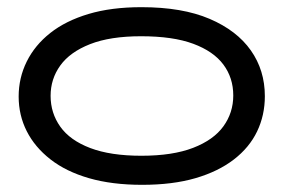

<svg xmlns="http://www.w3.org/2000/svg" viewBox="-20 -500 790 535"><path d="M376 15Q292 15 228 -3.5Q164 -22 120.5 -56Q77 -90 54.5 -134.5Q32 -179 32 -231Q32 -283 54.5 -328.5Q77 -374 120 -408Q163 -442 226.5 -461Q290 -480 374 -480Q488 -480 564 -447.5Q640 -415 679 -359.5Q718 -304 718 -232Q718 -179 696.5 -134Q675 -89 631.5 -55.5Q588 -22 524.5 -3.5Q461 15 376 15ZM374 -66Q461 -66 518 -88Q575 -110 602.5 -148Q630 -186 630 -234Q630 -283 602.5 -320Q575 -357 518.5 -378Q462 -399 373 -399Q287 -399 231 -377Q175 -355 148 -317.5Q121 -280 121 -233Q121 -185 148 -147Q175 -109 231.5 -87.5Q288 -66 374 -66Z"/></svg>

Font: Fredoka Expanded
Style: Regular
Weight: 400
Width: 7
Designer: Ben Nathan
Foundry: Milena B. Brandão, Ben Nathan
Version: Version 2.001